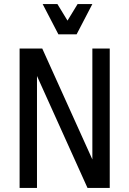

<svg xmlns="http://www.w3.org/2000/svg" viewBox="-20 -930 640 950"><path d="M77 0V-690H189L437 -141V-690H523V0H413L163 -554V0ZM437 -910 359 -760H269L191 -910H264L314 -828L364 -910Z"/></svg>

Font: Radio Canada Condensed
Style: Regular
Weight: 400
Width: 3
Designer: Charles Daoud, Etienne Aubert Bonn, Alexandre Saumier Demers, Jacques Le Bailly
Foundry: Radio-Canada
Version: Version 2.104; ttfautohint (v1.8.4.7-5d5b);gftools[0.9.28.de